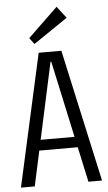

<svg xmlns="http://www.w3.org/2000/svg" viewBox="-61 -972 568 1012"><g transform="rotate(-5 222.5 -466.5)"><path d="M163 -700H283L437 0H365L225 -647H221L81 0H8ZM106 -242H340V-186H106ZM326 -871 145 -748 120 -781 278 -933Z"/></g></svg>

Font: Pathway Extreme Condensed Light
Style: Regular
Weight: 300
Width: 3
Version: Version 1.001;gftools[0.9.26]